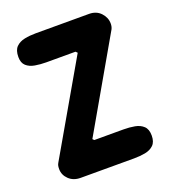

<svg xmlns="http://www.w3.org/2000/svg" viewBox="-127 -776 764 868"><g transform="rotate(-20 254.5 -342.0)"><path d="M41 -99.6 293 -536.1 285.2 -543.9H144.5Q116.7 -543.9 91.3 -548.3Q65.9 -552.7 50 -566.9Q34.2 -581.1 34.2 -609.4Q34.2 -642.1 49.8 -657.7Q65.4 -673.3 90.6 -678.5Q115.7 -683.6 144.5 -683.6H401.4Q436 -683.6 457.3 -660.9Q478.5 -638.2 478.5 -609.4Q478.5 -594.2 472.7 -583L221.7 -146.5L228.5 -139.6H369.1Q397.5 -139.6 422.6 -135Q447.8 -130.4 463.6 -115.5Q479.5 -100.6 479.5 -70.3Q479.5 -39.6 463.6 -24.4Q447.8 -9.3 422.6 -4.6Q397.5 0 369.1 0H112.3Q77.6 0 55.9 -21Q34.2 -42 34.2 -70.3Q34.2 -79.1 35.4 -85.7Q36.6 -92.3 41 -99.6Z"/></g></svg>

Font: Dangrek
Style: Regular
Weight: 400
Designer: Danh Hong
Version: Version 8.001; ttfautohint (v1.8.3)